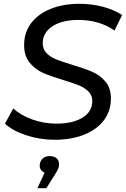

<svg xmlns="http://www.w3.org/2000/svg" viewBox="-20 -728 663 1011"><path d="M6 -77 50 -157Q90 -120 151 -98.5Q212 -77 277 -77Q363 -77 414.5 -108.5Q466 -140 466 -196Q466 -226 446 -246Q426 -266 397 -278Q368 -290 315 -306Q248 -326 207 -344Q166 -362 136.5 -397.5Q107 -433 107 -491Q107 -557 144 -606Q181 -655 247 -681.5Q313 -708 398 -708Q463 -708 521.5 -692.5Q580 -677 623 -649L583 -567Q544 -595 495.5 -609Q447 -623 393 -623Q307 -623 256 -589.5Q205 -556 205 -500Q205 -469 225.5 -448Q246 -427 276.5 -415Q307 -403 360 -387Q426 -367 466.5 -349.5Q507 -332 535.5 -298Q564 -264 564 -210Q564 -143 526.5 -94Q489 -45 422 -18.5Q355 8 268 8Q190 8 117.5 -16Q45 -40 6 -77ZM291 136Q291 149 286.5 160Q282 171 270 190L224 263H177L215 181Q203 177 196 167Q189 157 189 145Q189 123 203 108.5Q217 94 241 94Q265 94 278 105.5Q291 117 291 136Z"/></svg>

Font: Idrija
Style: Italic
Weight: 500
Italic angle: -11.3°
Designer: Julieta Ulanovsky
Foundry: Julieta Ulanovsky
Version: Version 7.200